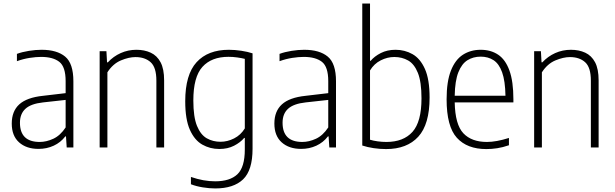

<svg xmlns="http://www.w3.org/2000/svg" viewBox="-20 -828 3452 1078"><path d="M196.5 8Q128 8 87 -28.8Q46 -65.5 46 -134.5Q46 -203.5 88.2 -242Q130.5 -280.5 221 -290L348.5 -305V-372.5Q348.5 -453 313 -480.8Q277.5 -508.5 211 -508.5Q182 -508.5 146.5 -503Q111 -497.5 75 -484.5V-525.5Q104.5 -536.5 142.5 -542.5Q180.5 -548.5 213.5 -548.5Q299.5 -548.5 345.8 -510.2Q392 -472 392 -371.5V0H354.5L350.5 -62H346.5Q320.5 -28 281.5 -10Q242.5 8 196.5 8ZM92 -139Q92 -31 203 -31Q240.5 -31 279.5 -49Q318.5 -67 348.5 -112.5V-267L221.5 -253Q153.5 -245.5 122.8 -217.2Q92 -189 92 -139Z M539.5 0V-540.5H577.5L581 -478H585.5Q616.5 -511.5 657.8 -530Q699 -548.5 746 -548.5Q791 -548.5 826.2 -532.2Q861.5 -516 881.5 -478.5Q901.5 -441 901.5 -376.5V0H858V-375Q858 -449.5 826 -478.5Q794 -507.5 740.5 -507.5Q703.5 -507.5 658.8 -488.8Q614 -470 583 -422V0Z M1188.5 230Q1156 230 1118.8 224Q1081.5 218 1052 206.5V165.5Q1088.5 178 1122.2 184Q1156 190 1188 190Q1271 190 1312.8 150.5Q1354.5 111 1354.5 11.5V-53.5H1351Q1329.5 -28 1294 -9.8Q1258.5 8.5 1211 8.5Q1159.5 8.5 1116 -16Q1072.5 -40.5 1046.2 -99Q1020 -157.5 1020 -259.5Q1020 -409 1083.8 -478.8Q1147.5 -548.5 1265 -548.5Q1298.5 -548.5 1334.8 -543Q1371 -537.5 1398 -528.5V7.5Q1398 128 1344.8 179Q1291.5 230 1188.5 230ZM1218 -32Q1257 -32 1294.2 -50.8Q1331.5 -69.5 1354.5 -107V-497.5Q1337 -502 1312.2 -505.5Q1287.5 -509 1263 -509Q1167.5 -509 1116.5 -452.5Q1065.5 -396 1065.5 -264Q1065.5 -171.5 1086 -121.2Q1106.5 -71 1141 -51.5Q1175.5 -32 1218 -32Z M1671 8Q1602.5 8 1561.5 -28.8Q1520.5 -65.5 1520.5 -134.5Q1520.5 -203.5 1562.8 -242Q1605 -280.5 1695.5 -290L1823 -305V-372.5Q1823 -453 1787.5 -480.8Q1752 -508.5 1685.5 -508.5Q1656.5 -508.5 1621 -503Q1585.5 -497.5 1549.5 -484.5V-525.5Q1579 -536.5 1617 -542.5Q1655 -548.5 1688 -548.5Q1774 -548.5 1820.2 -510.2Q1866.5 -472 1866.5 -371.5V0H1829L1825 -62H1821Q1795 -28 1756 -10Q1717 8 1671 8ZM1566.5 -139Q1566.5 -31 1677.5 -31Q1715 -31 1754 -49Q1793 -67 1823 -112.5V-267L1696 -253Q1628 -245.5 1597.2 -217.2Q1566.5 -189 1566.5 -139Z M2147.5 9Q2113.5 9 2078 3.8Q2042.5 -1.5 2014 -11V-808H2057.5V-486.5H2061Q2082.5 -512 2118.2 -530.2Q2154 -548.5 2201 -548.5Q2252.5 -548.5 2296 -524Q2339.5 -499.5 2365.8 -440.8Q2392 -382 2392 -280.5Q2392 -130 2328.5 -60.5Q2265 9 2147.5 9ZM2149.5 -31Q2245 -31 2295.8 -87.5Q2346.5 -144 2346.5 -275.5Q2346.5 -368.5 2326.2 -418.8Q2306 -469 2271.5 -488.5Q2237 -508 2194 -508Q2155 -508 2117.8 -489.2Q2080.5 -470.5 2057.5 -432.5V-43.5Q2075 -38 2099.8 -34.5Q2124.5 -31 2149.5 -31Z M2710.5 9Q2602.5 9 2545 -54.5Q2487.5 -118 2487.5 -270.5Q2487.5 -370.5 2511.8 -431.8Q2536 -493 2579.2 -520.8Q2622.5 -548.5 2679 -548.5Q2735.5 -548.5 2776.8 -521Q2818 -493.5 2840.2 -432.2Q2862.5 -371 2862.5 -270V-253H2533Q2535.5 -128.5 2581.5 -79.8Q2627.5 -31 2714 -31Q2766.5 -31 2837.5 -53.5V-12.5Q2802.5 -0.5 2771.8 4.2Q2741 9 2710.5 9ZM2679 -510Q2637 -510 2604.8 -490Q2572.5 -470 2553.5 -422.2Q2534.5 -374.5 2533 -290.5H2818Q2816.5 -374 2799.2 -422Q2782 -470 2751.2 -490Q2720.5 -510 2679 -510Z M2979 0V-540.5H3017L3020.5 -478H3025Q3056 -511.5 3097.2 -530Q3138.5 -548.5 3185.5 -548.5Q3230.5 -548.5 3265.8 -532.2Q3301 -516 3321 -478.5Q3341 -441 3341 -376.5V0H3297.5V-375Q3297.5 -449.5 3265.5 -478.5Q3233.5 -507.5 3180 -507.5Q3143 -507.5 3098.2 -488.8Q3053.5 -470 3022.5 -422V0Z"/></svg>

Font: Encode Sans Semi Condensed ExtraLight
Style: Regular
Weight: 200
Width: 4
Designer: Multiple Designers
Foundry: Impallari Type
Version: Version 3.000; ttfautohint (v1.8.3) -l 8 -r 50 -G 200 -x 14 